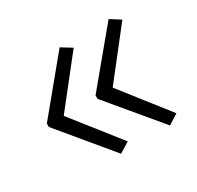

<svg xmlns="http://www.w3.org/2000/svg" viewBox="-97 -584 642 625"><g transform="rotate(-30 223.5 -272.0)"><path d="M33 -278 193 -472 232 -448 93 -272 232 -96 193 -72 33 -265ZM216 -278 377 -472 415 -448 277 -272 415 -96 377 -72 216 -265Z"/></g></svg>

Font: Noto Sans Lao Looped Light
Style: Regular
Weight: 300
Designer: Mark Frömberg, Ben Mitchell
Foundry: The Fontpad Ltd
Version: Version 1.002; ttfautohint (v1.8.4.7-5d5b)